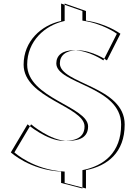

<svg xmlns="http://www.w3.org/2000/svg" viewBox="-20 -952 763 1081"><path d="M456 -240C456 -163 378 -159 337 -159C245 -159 135 -252 135 -252L41 -94C41 -94 147 5 324 14V78L444 109V6C565 -18 662 -93 662 -251C662 -467 297 -479.6 297 -595C297 -640 331 -669 395 -669C480 -669 562 -612 562 -612L638 -762C638 -762 560 -820 444 -836V-890L324 -932V-834C212 -810 113 -720 113 -588C113 -399 456 -352.8 456 -240ZM476 -240C476 -352.8 133 -399 133 -588C133 -720 232 -810 344 -834V-932L464 -890V-836C580 -820 658 -762 658 -762L582 -612C582 -612 500 -669 415 -669C351 -669 317 -640 317 -595C317 -479.6 682 -467 682 -251C682 -93 585 -18 464 6V109L344 78V14C167 5 61 -94 61 -94L155 -252C155 -252 265 -159 357 -159C398 -159 476 -163 476 -240Z"/></svg>

Font: Hussar Plate
Style: Regular
Weight: 700
Foundry: Cannot Into Space Fonts
Version: Version 0.798247